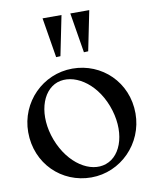

<svg xmlns="http://www.w3.org/2000/svg" viewBox="-94 -923 809 1008"><g transform="rotate(-10 311.0 -418.5)"><path d="M311 15C468 15 597 -115 597 -276C597 -443 468 -565 311 -565C153 -565 25 -436 25 -276C25 -108 153 15 311 15ZM398 -41C313 -11 201 -79 149 -215C98 -350 135 -477 222 -508C308 -537 421 -471 472 -337C524 -200 486 -71 398 -41ZM238 -639 261 -640 304 -852H203ZM386 -639 409 -640 452 -852H351Z"/></g></svg>

Font: Basteleur Moonlight
Style: Regular
Weight: 300
Designer: Keussel
Foundry: Keussel Studio
Version: Version 1.300;Glyphs 3.2 (3192)